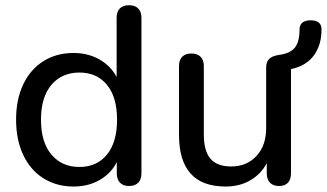

<svg xmlns="http://www.w3.org/2000/svg" viewBox="-20 -697 1237 727"><path d="M40.9 -243.9Q40.9 -320.8 68.1 -377.8Q95.4 -434.8 144.6 -465.6Q193.9 -496.4 258.6 -496.4Q322 -496.4 369.1 -464.1Q416.2 -431.9 432.6 -378H421.6V-629.6Q421.6 -652.7 433.7 -665Q445.7 -677.3 468.3 -677.3Q490.8 -677.3 503.2 -665Q515.6 -652.7 515.6 -629.6V-41.1Q515.6 -17.9 503.5 -5.3Q491.4 7.3 468.9 7.3Q446.4 7.3 434.3 -5.3Q422.2 -17.9 422.2 -41.1V-131L433.2 -112.2Q417.5 -56.5 370.3 -23.6Q323.2 9.3 258.6 9.3Q194.2 9.3 144.8 -21.6Q95.4 -52.4 68.1 -110Q40.9 -167.6 40.9 -243.9ZM423.2 -243.9Q423.2 -329.7 384.8 -376Q346.5 -422.3 280.9 -422.3Q214.3 -422.3 174.8 -375.8Q135.2 -329.3 135.2 -243.9Q135.2 -158.4 174.8 -111.6Q214.3 -64.8 280.9 -64.8Q346.5 -64.8 384.8 -111.4Q423.2 -158 423.2 -243.9Z M657.8 -186.4V-446.7Q657.8 -469.9 669.9 -482.1Q682 -494.4 704.5 -494.4Q727.1 -494.4 739.5 -482.1Q751.8 -469.9 751.8 -446.7V-186.6Q751.8 -125.3 776.9 -96Q801.9 -66.7 855.2 -66.7Q914.4 -66.7 951.1 -106.4Q987.8 -146.2 987.8 -211.4V-441.1Q987.8 -463 999.3 -474Q1010.7 -485 1034.5 -488.8Q1077.7 -494 1096 -516.1Q1114.2 -538.2 1114.2 -585.5Q1114.2 -602.5 1124.9 -611.3Q1135.5 -620.1 1156.1 -620.1Q1176.8 -620.1 1187.1 -611.6Q1197.4 -603.1 1197.4 -586.1Q1197.4 -524.9 1167.3 -485.6Q1137.1 -446.3 1081.8 -435.5V-41.1Q1081.8 -17.5 1070.3 -5.1Q1058.7 7.3 1036.1 7.3Q1014.2 7.3 1002.2 -5.3Q990.1 -17.9 990.1 -41.1V-127.9L1003.3 -109.1Q983.5 -52.1 939.1 -21.4Q894.7 9.3 834.5 9.3Q745.3 9.3 701.6 -39.9Q657.8 -89.1 657.8 -186.4Z"/></svg>

Font: SN Pro Thin
Style: Regular
Weight: 200
Designer: Tobias Whetton
Foundry: Supernotes
Version: Version 1.003;Glyphs 3.3 (3324)